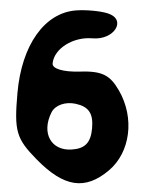

<svg xmlns="http://www.w3.org/2000/svg" viewBox="-59 -697 758 982"><g transform="rotate(5 320.0 -206.0)"><path d="M292 -643C132 -617 30 -442 30 -196C30 0 44 37 159 135C309 263 418 270 530 158C632 56 639 -121 546 -254C493 -330 450 -346 338 -333C255 -323 196 -335 196 -362C196 -438 288 -508 388 -508C500 -508 556 -619 455 -642C416 -651 342 -651 292 -643ZM426 -50C426 25 399 58 330 68C226 83 169 -4 212 -112C227 -151 278 -174 332 -167C400 -158 426 -125 426 -50Z"/></g></svg>

Font: Hussar Skorodowane
Style: Bold
Weight: 700
Foundry: Cannot Into Space Fonts
Version: Version 0.892